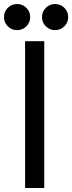

<svg xmlns="http://www.w3.org/2000/svg" viewBox="-35 -935 359 955"><path d="M238.8 -915Q266.1 -915 285.2 -896Q304.2 -877 304.2 -850.1Q304.2 -823.2 285.2 -804.2Q266.1 -785.2 238.8 -785.2Q211.9 -785.2 192.9 -804.2Q173.8 -823.2 173.8 -850.1Q173.8 -877 192.9 -896Q211.9 -915 238.8 -915ZM3.7 -804.2Q-15.1 -823.2 -15.1 -850.1Q-15.1 -877 3.7 -896Q22.5 -915 49.8 -915Q77.1 -915 96.2 -896Q115.2 -877 115.2 -850.1Q115.2 -823.2 96.2 -804.2Q77.1 -785.2 49.8 -785.2Q22.5 -785.2 3.7 -804.2ZM89.8 0V-730H185.1V0Z"/></svg>

Font: Miedinger*
Style: Book
Weight: 400
Version: Version 001.000